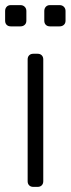

<svg xmlns="http://www.w3.org/2000/svg" viewBox="-27 -730 276 750"><path d="M0 0ZM120 0H103Q93 0 87 -6Q81 -12 81 -22V-498Q81 -508 87 -514Q93 -520 103 -520H120Q130 -520 136 -514Q142 -508 142 -498V-22Q142 -12 136 -6Q130 0 120 0ZM53 -627H15Q5 -627 -1 -633Q-7 -639 -7 -649V-687Q-7 -697 -1 -703.5Q5 -710 15 -710H53Q63 -710 69.5 -703.5Q76 -697 76 -687V-649Q76 -639 69.5 -633Q63 -627 53 -627ZM206 -627H168Q158 -627 152 -633Q146 -639 146 -649V-687Q146 -697 152 -703.5Q158 -710 168 -710H206Q216 -710 222.5 -703.5Q229 -697 229 -687V-649Q229 -639 222.5 -633Q216 -627 206 -627Z"/></svg>

Font: Hezaedrus Light
Style: Regular
Weight: 300
Designer: Hubert & Fischer
Foundry: Hubert & Fischer
Version: Version 1.10;September 3, 2019;FontCreator 11.5.0.2425 64-bi